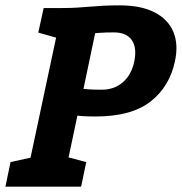

<svg xmlns="http://www.w3.org/2000/svg" viewBox="-64 -697 679 717"><path d="M27 0 169 -667Q199.7 -667 223.5 -668.5Q247.3 -670 270.3 -672Q293.3 -674 320.3 -675.5Q347.3 -677 382.7 -677Q462 -677 512.7 -651.2Q563.3 -625.3 583.2 -578.5Q603 -531.7 589.3 -468Q569.3 -373.3 498 -317.7Q426.7 -262 293 -262Q261.7 -262 243.3 -263.5Q225 -265 225 -265L169 0ZM315.7 -362Q363 -362 395 -390Q427 -418 437.3 -467Q448 -518.7 428.2 -547.3Q408.3 -576 361 -576Q329.7 -576 310.5 -574.5Q291.3 -573 291.3 -573L247.7 -365Q247.7 -365 266 -363.5Q284.3 -362 315.7 -362ZM-43.7 0 -24.7 -91.7 81 -115 36.3 0ZM159 0 157.7 -118.3 258 -91.7 239 0ZM99 -667H179L173 -548.7L79 -575.3Z"/></svg>

Font: Epunda Slab Light
Style: Italic
Weight: 300
Italic angle: -12°
Designer: Simon Atzbach
Foundry: typofactur
Version: Version 1.102